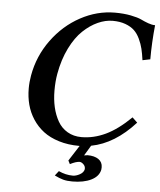

<svg xmlns="http://www.w3.org/2000/svg" viewBox="-57 -707 788 944"><g transform="rotate(5 337.0 -235.5)"><path d="M354 9.8Q298.8 9.8 253.4 -4.2Q208 -18.1 176.5 -42.2Q145 -66.4 123.5 -99.4Q102.1 -132.3 92 -170.2Q82 -208 82 -250Q82 -282.2 87.9 -314.9Q105 -411.6 162.8 -490.7Q220.7 -569.8 302.5 -614Q384.3 -658.2 472.2 -658.2Q515.6 -658.2 550.5 -651.4Q585.4 -644.5 603 -636Q620.6 -627.4 639.4 -620.6Q658.2 -613.8 673.8 -613.8Q665 -527.3 665 -444.8L627 -437Q622.6 -469.2 616.9 -492.7Q611.3 -516.1 599.6 -541Q587.9 -565.9 571.3 -581.5Q554.7 -597.2 527.6 -607.2Q500.5 -617.2 464.8 -617.2Q428.7 -617.2 391.4 -600.3Q354 -583.5 319.1 -550.5Q284.2 -517.6 256.3 -461.4Q228.5 -405.3 215.8 -334Q209 -296.4 209 -251Q209 -207 217.8 -168.9Q226.6 -130.9 244.1 -100.1Q261.7 -69.3 291.7 -51.8Q321.8 -34.2 360.8 -34.2Q420.9 -34.2 479.7 -62Q538.6 -89.8 603 -152.8L627.9 -128.9Q527.8 -18.1 412.1 3.9L381.8 54.2L398.9 51.8Q433.1 51.8 453.1 65.7Q473.1 79.6 473.1 105Q473.1 112.8 472.2 117.2Q465.3 150.4 428.2 168.7Q391.1 187 335 187Q308.1 187 289.6 181.9Q271 176.8 247.1 165L265.1 142.1Q299.8 158.2 335 158.2Q351.1 158.2 369.4 148.2Q387.7 138.2 391.1 122.1V117.2Q391.1 106 381.3 96.9Q371.6 87.9 362.8 87.9Q345.7 87.9 315.9 103L307.1 85.9L356 9.8Z"/></g></svg>

Font: Linux Libertine
Style: Bold Italic
Weight: 700
Italic angle: -11.5°
Designer: Philipp H. Poll
Foundry: Philipp H. Poll
Version: Version 4.0.5